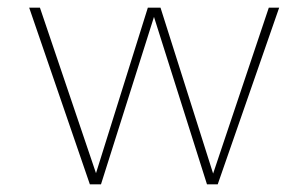

<svg xmlns="http://www.w3.org/2000/svg" viewBox="-20 -480 803 500"><path d="M707 -460 547 0H519L381 -436L243 0H214L56 -460H84L230 -29L365 -460H398L535 -28L680 -460Z"/></svg>

Font: Ysabeau SC Extralight
Style: Regular
Weight: 200
Designer: Christian Thalmann (Catharsis Fonts)
Version: Version 0.003